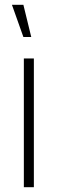

<svg xmlns="http://www.w3.org/2000/svg" viewBox="-20 -785 242 805"><path d="M78 -765H30L78 -630H111ZM80 0H122V-540H80Z"/></svg>

Font: Hauora ExtraLight
Style: Regular
Weight: 200
Designer: Mikhail Sharanda
Foundry: WCYS & Co.
Version: Version 1.010